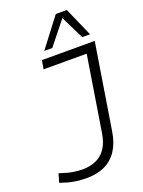

<svg xmlns="http://www.w3.org/2000/svg" viewBox="-196 -994 802 1080"><g transform="rotate(-20 204.5 -453.5)"><path d="M-26 -18 -11 -70Q8 -64 28 -58Q48 -52 72.5 -48Q97 -44 126 -44Q170 -44 205 -59.5Q240 -75 263.5 -108.5Q287 -142 296 -198L368 -648H110L119 -700H435L353 -188Q343 -123 314.5 -79Q286 -35 240 -12.5Q194 10 131 10Q96 10 68 6Q40 2 17 -4.5Q-6 -11 -26 -18ZM149 -744 281 -917H347L423 -744H376L308 -883L197 -744Z"/></g></svg>

Font: Georama Light
Style: Italic
Weight: 300
Italic angle: -9°
Designer: Jean-Baptiste Levee
Foundry: Production Type
Version: Version 1.001